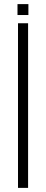

<svg xmlns="http://www.w3.org/2000/svg" viewBox="-20 -913 224 933"><path d="M67.5 0V-800H116.5V0ZM65 -840V-893H118V-840Z"/></svg>

Font: Big Shoulders Text ExtraLight
Style: Regular
Weight: 250
Version: Version 2.002